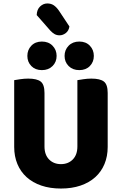

<svg xmlns="http://www.w3.org/2000/svg" viewBox="-20 -1071 704 1109"><path d="M332 18Q269 18 219 1Q169 -16 134 -47.5Q99 -79 80.5 -123.5Q62 -168 62 -222V-608Q74 -610 97 -613.5Q120 -617 143 -617Q193 -617 215 -600Q237 -583 237 -534V-225Q237 -177 263.5 -150Q290 -123 332 -123Q374 -123 400.5 -150Q427 -177 427 -225V-608Q439 -610 462 -613.5Q485 -617 508 -617Q558 -617 580 -600Q602 -583 602 -534V-222Q602 -168 583.5 -123.5Q565 -79 530 -47.5Q495 -16 445 1Q395 18 332 18ZM307 -748Q307 -713 283.5 -689.5Q260 -666 222 -666Q184 -666 161 -689.5Q138 -713 138 -748Q138 -783 161 -807Q184 -831 222 -831Q260 -831 283.5 -807Q307 -783 307 -748ZM522 -748Q522 -713 499 -689.5Q476 -666 438 -666Q400 -666 376.5 -689.5Q353 -713 353 -748Q353 -783 376.5 -807Q400 -831 438 -831Q476 -831 499 -807Q522 -783 522 -748ZM192 -984Q193 -1016 211.5 -1033.5Q230 -1051 253 -1051Q275 -1051 290.5 -1040.5Q306 -1030 320 -1010L381 -918Q377 -893 360 -880Q343 -867 324 -867Q308 -867 295.5 -874Q283 -881 270 -895Z"/></svg>

Font: Baloo Thambi 2 ExtraBold
Style: Regular
Weight: 800
Designer: Aadarsh Rajan and Ek Type
Foundry: Ek Type
Version: Version 1.640;hotconv 1.0.111;makeotfexe 2.5.65597; ttfautoh